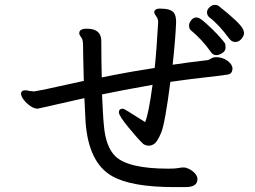

<svg xmlns="http://www.w3.org/2000/svg" viewBox="-20 -785 1040 783"><path d="M861.8 -560.1Q849.1 -560.1 840.8 -571.8Q805.2 -623 757.8 -662.1Q751 -668 751 -681.2Q751 -691.9 760 -702.9Q769 -713.9 780.8 -713.9Q792 -713.9 809.6 -699Q827.1 -684.1 846.2 -665.5Q865.2 -647 879.6 -630.4Q894 -613.8 897 -608.9Q899.9 -604 899.9 -590.8Q899.9 -577.1 886.5 -568.6Q873 -560.1 861.8 -560.1ZM736.8 -22H690.9Q515.1 -22 437 -66.9Q341.8 -121.1 329.1 -285.2L324.2 -384.8L133.8 -341.8Q119.1 -341.8 103.5 -352.8Q87.9 -363.8 76.9 -377.9Q65.9 -392.1 65.9 -402.8Q65.9 -417 85 -417Q102.1 -413.1 119.1 -412.1Q120.1 -412.1 124.5 -413.1Q128.9 -414.1 147.9 -417.5Q167 -420.9 209 -430.4Q251 -439.9 321.8 -455.1Q318.8 -564 318.8 -592Q318.8 -620.1 314.5 -627.4Q310.1 -634.8 306.6 -639.4Q303.2 -644 303.2 -649.9Q303.2 -668 334 -668Q393.1 -668 393.1 -618.2Q393.1 -543.9 395 -469.2Q506.8 -492.2 610.8 -507.8Q618.2 -574.2 625 -693.8Q625 -709 616.9 -719Q608.9 -729 608.9 -736.8Q611.8 -750 631.8 -750Q676.8 -750 689 -732.9Q698.2 -721.2 698.2 -694.8Q695.8 -628.9 684.1 -521Q748 -530.8 828.1 -540Q832 -541 841.1 -546.4Q850.1 -551.8 861.8 -551.8Q888.2 -551.8 908.2 -536.9Q928.2 -522 928.2 -503.9Q926.8 -484.9 910.9 -481.4Q895 -478 829.6 -470.9Q764.2 -463.9 674.8 -451.2Q652.8 -280.8 637.5 -244.4Q622.1 -208 610.6 -199.5Q599.1 -190.9 586.9 -190.9Q574.2 -190.9 564 -198.2Q543 -217.8 503.9 -265.4Q464.8 -313 464.8 -327.1Q464.8 -341.8 481.9 -341.8Q486.8 -341.8 571.8 -287.1Q585.9 -318.8 602.1 -439Q471.2 -416 396 -399.9Q397.9 -367.2 399.4 -334Q400.9 -300.8 403.8 -272Q411.1 -187 450.2 -147.9Q502.9 -97.2 666 -97.2Q695.8 -97.2 706.8 -99.6Q717.8 -102.1 729 -102.1Q738.8 -102.1 752.9 -95.2Q785.2 -76.2 785.2 -54.2Q785.2 -22 736.8 -22ZM916 -626Q870.1 -688 833 -714.8Q824.2 -723.1 824.2 -734.9Q824.2 -746.1 834.7 -755.6Q845.2 -765.1 856 -765.1Q866.2 -765.1 873 -759.8Q957 -692.9 969.2 -668.9Q975.1 -659.2 975.1 -649.2Q975.1 -639.2 964.6 -626.5Q954.1 -613.8 939.9 -613.8Q925.8 -613.8 916 -626Z"/></svg>

Font: LXGW WenKai Screen
Style: Regular
Weight: 400
Designer: LXGW / Fontworks Inc.
Foundry: LXGW / Fontworks Inc.
Version: Version 1.510;January 18,2025